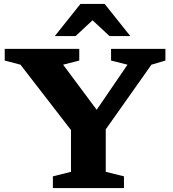

<svg xmlns="http://www.w3.org/2000/svg" viewBox="-20 -955 876 975"><path d="M84 -626.5 4 -647.5V-707H382.5V-647.5L300.5 -626.5L471 -397.5L627.5 -626.5L544 -647.5V-707H820V-647.5L749 -626.5L517 -298V-82.5L609.5 -59.5V0H248.5V-59.5L340.5 -82.5V-294.5ZM536 -772 450 -852 364 -772H258.5L388.5 -935H511.5L641.5 -772Z"/></svg>

Font: Newsreader 6pt SemiBold
Style: Regular
Weight: 600
Designer: Hugues Gentile
Foundry: Production Type
Version: Version 1.003; ttfautohint (v1.8.3)